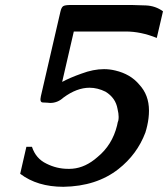

<svg xmlns="http://www.w3.org/2000/svg" viewBox="-20 -715 663 757"><path d="M441.4 -219.7 444.3 -233.4Q445.3 -236.3 446.3 -238.8Q447.8 -245.6 447.8 -253.9Q447.8 -267.6 443.4 -285.6Q436 -329.1 396 -353.5Q364.7 -369.1 333 -369.1Q282.7 -369.1 230 -330.1Q207 -309.1 177.7 -309.1Q171.4 -309.1 166.5 -310.1Q160.6 -310.1 148.2 -311Q135.7 -312 141.1 -335.4L218.3 -669.4Q222.2 -686.5 229.5 -690.9Q236.8 -695.3 258.8 -695.3H500Q517.6 -695.3 555.4 -693.6Q593.3 -691.9 622.6 -670.4L598.1 -565.4Q535.6 -590.8 475.6 -590.8H271L225.1 -392.1Q255.9 -408.7 301.3 -424.8Q348.1 -442.4 390.1 -442.4Q412.6 -442.4 434.6 -437Q494.6 -422.9 528.8 -381.8Q567.4 -340.8 567.4 -278.8Q567.4 -250 560.5 -219.7Q557.6 -206.5 553.2 -192.4Q520.5 -106 446.8 -48.3Q360.4 19.5 230 21.5Q127 21.5 59.6 -29.8L84 -136.2H106Q121.1 -89.8 163.1 -69.8Q203.6 -49.3 248.5 -49.3H254.4Q259.8 -49.3 265.6 -49.8Q317.4 -54.2 364.3 -95.7Q422.4 -143.1 441.4 -219.7Z"/></svg>

Font: Caudex
Style: Bold
Weight: 700
Italic angle: -13°
Version: Version 1.04